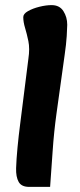

<svg xmlns="http://www.w3.org/2000/svg" viewBox="-20 -717 312 751"><path d="M94 14Q64 14 53 -5.5Q42 -25 43 -59Q44 -93 48.5 -140Q53 -187 59 -233L91 -487Q97 -527 91 -556Q85 -585 78 -608Q71 -631 71 -650Q71 -663 89.5 -673.5Q108 -684 134 -690.5Q160 -697 182 -697Q213 -697 228 -673.5Q243 -650 243 -620Q243 -608 241 -576Q239 -544 233 -503L201 -273Q191 -201 186 -127Q181 -53 176 14Z"/></svg>

Font: Alkatra SemiBold
Style: Regular
Weight: 600
Designer: Suman Bhandary
Version: Version 1.100;gftools[0.9.22]